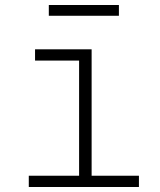

<svg xmlns="http://www.w3.org/2000/svg" viewBox="-20 -747 640 767"><path d="M95 0V-45H296V-505H120V-550H346V-45H535V0ZM175 -684V-727H455V-684Z"/></svg>

Font: NKDuy Mono Thin
Style: Regular
Weight: 100
Monospace: yes
Designer: NKDuy
Foundry: NKDuy
Version: Version 2.251; ttfautohint (v1.8.4.7-5d5b)